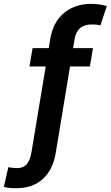

<svg xmlns="http://www.w3.org/2000/svg" viewBox="-78 -780 579 1004"><path d="M408.2 -528.3 392.1 -432.6H288.1L213.4 20Q198.2 109.9 144.5 157.2Q90.8 204.6 7.8 204.1Q-9.3 204.6 -25.1 203.1Q-41 201.7 -58.1 197.3L-34.2 93.8Q-26.4 96.2 -11.2 97.7Q3.9 99.1 12.2 99.1Q44.4 99.1 62 77.9Q79.6 56.6 85.9 20L161.1 -432.6H76.2L92.3 -528.3H176.8L184.6 -575.7Q199.7 -665.5 257.3 -712.6Q314.9 -759.8 397.9 -759.8Q420.4 -759.8 442.6 -756.6Q464.8 -753.4 480.5 -748.5L447.3 -647.5Q438.5 -649.4 428.2 -650.9Q418 -652.3 402.3 -651.9Q325.2 -652.8 312 -575.7L304.2 -528.3Z"/></svg>

Font: Inter Display Semi Bold
Style: Italic
Weight: 600
Italic angle: -9.39999°
Designer: Rasmus Andersson
Foundry: rsms
Version: Version 4.000;git-4fc901f